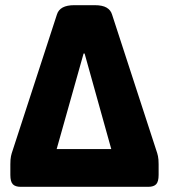

<svg xmlns="http://www.w3.org/2000/svg" viewBox="-20 -722 653 742"><path d="M60 0Q39 0 29.5 -10Q20 -20 20 -46V-87Q20 -107 22.5 -118.5Q25 -130 29 -141L200 -666Q211 -702 267 -702H346Q376 -702 392 -692.5Q408 -683 413 -666L584 -141Q588 -130 590.5 -118.5Q593 -107 593 -87V-46Q593 -20 583.5 -10Q574 0 553 0ZM303 -515 199 -146H410L307 -515Z"/></svg>

Font: Asap ExtraBold
Style: Regular
Weight: 800
Designer: Pablo Cosgaya
Foundry: Omnibus-Type
Version: Version 3.001; ttfautohint (v1.8.4.7-5d5b)